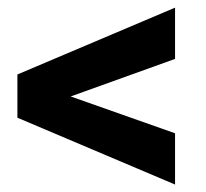

<svg xmlns="http://www.w3.org/2000/svg" viewBox="-20 -559 549 512"><path d="M168.5 -301.8 446.8 -203.6V-66.9L26.4 -245.1V-360.4L446.8 -538.6V-401.9Z"/></svg>

Font: Vazir UI
Style: Bold-UI
Weight: 700
Designer: Saber Rastikerdar
Foundry: Saber Rastikerdar
Version: Version 30.1.0